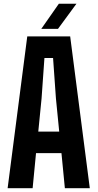

<svg xmlns="http://www.w3.org/2000/svg" viewBox="-20 -992 514 1012"><path d="M20.2 0 123.7 -800H349.9L453.3 0H321.9L303.9 -185H169.9L152 0ZM181.8 -298.5H292.1L274.8 -473.3L259.7 -686.3H214.2L199.1 -473.2ZM197.7 -840 290.2 -972.3H382.9L285.7 -840Z"/></svg>

Font: Big Shoulders Thin
Style: Regular
Weight: 100
Version: Version 2.002